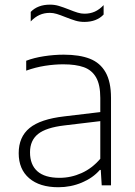

<svg xmlns="http://www.w3.org/2000/svg" viewBox="-20 -778 568 806"><path d="M446 -367V0H407L403 -64.5H399Q370 -31 323.5 -11.5Q277 8 225 8Q146.5 8 102.5 -29.8Q58.5 -67.5 58.5 -135Q58.5 -203 104 -240.5Q149.5 -278 250 -289.5L401 -307.5V-367Q401 -422 383.5 -452.8Q366 -483.5 332.2 -495.8Q298.5 -508 245.5 -508Q209 -508 169 -501.8Q129 -495.5 90 -481.5V-523Q122.5 -535.5 164.8 -542Q207 -548.5 247.5 -548.5Q313.5 -548.5 357 -531.5Q400.5 -514.5 423.2 -474.5Q446 -434.5 446 -367ZM401 -111.5V-269.5L250.5 -251.5Q173.5 -242.5 139.8 -215.5Q106 -188.5 106 -138.5Q106 -86.5 137 -59Q168 -31.5 230 -31.5Q278 -31.5 322.5 -51.5Q367 -71.5 401 -111.5ZM254 -706.5Q233 -715 218.2 -719.5Q203.5 -724 189.5 -724Q165.5 -724 146 -715.2Q126.5 -706.5 109 -688V-728Q138.5 -758.5 190 -758.5Q209.5 -758.5 227 -753.2Q244.5 -748 270 -738Q291 -729.5 305.8 -725Q320.5 -720.5 334.5 -720.5Q358.5 -720.5 378 -729.2Q397.5 -738 415 -756.5V-717Q385.5 -686 334 -686Q314.5 -686 297 -691.2Q279.5 -696.5 254 -706.5Z"/></svg>

Font: Encode Sans Semi Expanded ExLight
Style: Regular
Weight: 275
Width: 6
Designer: Multiple Designers
Foundry: Impallari Type
Version: Version 2.000